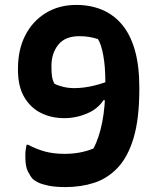

<svg xmlns="http://www.w3.org/2000/svg" viewBox="-20 -740 640 780"><path d="M290 -720Q347 -720 394 -700.5Q441 -681 475 -641Q509 -601 527.5 -537.5Q546 -474 546 -385V-378Q546 -258 523 -180.5Q500 -103 458.5 -59Q417 -15 363 2.5Q309 20 246 20Q205 20 178 14.5Q151 9 135.5 1.5Q120 -6 113 -13Q103 -24 93 -44Q83 -64 83 -103Q83 -109 83 -114.5Q83 -120 83.5 -125Q84 -130 85 -134.5Q86 -139 86.5 -143.5Q87 -148 88 -152H94Q130 -133 164.5 -124Q199 -115 242 -115Q275 -115 304.5 -120.5Q334 -126 360 -137Q383 -181 395.5 -244.5Q408 -308 408 -398V-405Q408 -470 399.5 -515.5Q391 -561 378 -581Q361 -587 342 -590Q323 -593 303 -593Q244 -593 216.5 -558Q189 -523 189 -473V-467Q189 -444 191.5 -428.5Q194 -413 201 -400Q216 -392 237.5 -387Q259 -382 281 -382Q321 -382 363.5 -392.5Q406 -403 448 -422V-333H371L415 -359Q391 -306 342.5 -283Q294 -260 241 -260Q189 -260 146.5 -281Q104 -302 78.5 -345.5Q53 -389 53 -456V-461Q53 -539 83 -597Q113 -655 166.5 -687.5Q220 -720 290 -720Z"/></svg>

Font: Recursive Casual
Style: Bold
Weight: 700
Version: Version 1.085